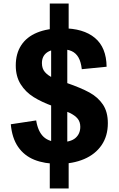

<svg xmlns="http://www.w3.org/2000/svg" viewBox="-20 -899 660 1068"><path d="M361.9 -53.4V149.2H256.9V-53.4ZM256.9 -679.2V-879.2H361.9V-679.2ZM264.5 -31V-701.6H354.3V-31ZM317.9 -625.5Q264.8 -625.5 239 -605.3Q213.2 -585.2 213.2 -547.8Q213.2 -517.2 229.9 -498.1Q246.6 -478.9 274.2 -466.3Q301.8 -453.7 352.8 -437.1Q430.2 -410.3 477.6 -384.4Q525 -358.4 552.5 -317.5Q579.9 -276.6 579.9 -213.8Q579.9 -142.5 545 -91.5Q510.1 -40.6 447.8 -14.1Q385.6 12.4 304.9 12.4Q227.1 12.4 170.7 -10.4Q114.3 -33.2 80.5 -82.3Q46.8 -131.3 40.1 -207.8L181.2 -229.1Q191.2 -167.1 222.6 -137.7Q254 -108.2 314.9 -108.2Q373.2 -108.2 399.9 -131.6Q426.6 -154.9 426.6 -193.7Q426.6 -220.9 411.9 -239Q397.2 -257.1 367.1 -271.4Q337 -285.8 274.8 -308.4Q211.8 -331 166.7 -359.2Q121.7 -387.4 94.7 -430.8Q67.7 -474.1 67.7 -534.7Q67.7 -600.8 98 -647.2Q128.3 -693.7 186.4 -717.6Q244.5 -741.6 326.8 -741.6Q444 -741.6 507.9 -688.2Q571.8 -634.9 573 -527.8L435 -514.1Q430.4 -555.2 416.4 -579.5Q402.4 -603.8 378.4 -614.7Q354.4 -625.5 317.9 -625.5Z"/></svg>

Font: Monaspace Neon Var ExtraLight
Style: Regular
Weight: 200
Designer: Riley Cran and the Lettermatic Team
Version: Version 1.200 (Monaspace Neon Var)